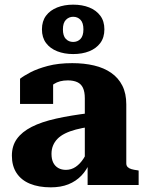

<svg xmlns="http://www.w3.org/2000/svg" viewBox="-20 -794 627 824"><path d="M366 -309V-250Q332 -245 305.5 -238Q279 -231 259 -221Q239 -211 226.5 -198Q214 -185 207.5 -169Q201 -153 201 -134Q201 -111 208.5 -96Q216 -81 230 -73Q244 -65 263 -65Q286 -65 305 -78Q324 -91 338.5 -113.5Q353 -136 365 -168L367 -100Q353 -65 329.5 -40.5Q306 -16 273.5 -3Q241 10 198 10Q146 10 108.5 -5.5Q71 -21 51 -51.5Q31 -82 31 -126Q31 -168 52.5 -198Q74 -228 116 -249.5Q158 -271 221 -285Q284 -299 366 -309ZM356 0V-99L344 -97V-372Q344 -400 336 -417Q328 -434 311.5 -441.5Q295 -449 271 -449Q235 -449 211.5 -433.5Q188 -418 175 -396Q167 -406 166 -415Q165 -424 169.5 -432.5Q174 -441 184 -447Q194 -453 208 -455V-348H66V-456Q81 -468 110.5 -483.5Q140 -499 185 -511Q230 -523 290 -523Q341 -523 383.5 -513Q426 -503 457 -481.5Q488 -460 505 -426.5Q522 -393 522 -346V-93Q522 -83 528 -77Q534 -71 544.5 -68Q555 -65 571 -63L575 -62V0ZM250 -668Q250 -640 262.5 -627Q275 -614 294 -614Q313 -614 325.5 -627Q338 -640 338 -668Q338 -696 325.5 -709Q313 -722 294 -722Q276 -722 263 -709Q250 -696 250 -668ZM428 -668Q428 -633 410.5 -609.5Q393 -586 363 -574Q333 -562 294 -562Q256 -562 225.5 -574Q195 -586 177.5 -609.5Q160 -633 160 -668Q160 -703 177.5 -726.5Q195 -750 225.5 -762Q256 -774 294 -774Q333 -774 363 -762Q393 -750 410.5 -726.5Q428 -703 428 -668Z"/></svg>

Font: Roboto Serif 36pt
Style: Bold
Weight: 700
Version: Version 1.008